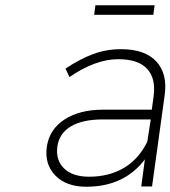

<svg xmlns="http://www.w3.org/2000/svg" viewBox="-20 -709 648 730"><path d="M158.2 -151.9Q168 -217.3 225.1 -254.6Q282.2 -292 372.1 -292H557.1L564 -342.8Q573.2 -410.2 539.6 -447Q505.9 -483.9 429.2 -483.9Q342.8 -483.9 244.1 -416L229 -448.2Q284.2 -484.9 334 -503.4Q383.8 -522 439.9 -522Q531.2 -522 574.5 -475.1Q617.7 -428.2 606 -346.2L558.1 0H517.1L530.8 -103Q452.1 1 308.1 1Q231.4 1 189.9 -42.2Q148.4 -85.4 158.2 -151.9ZM198.2 -152.8Q190.9 -100.6 223.4 -68.8Q255.9 -37.1 318.8 -37.1Q393.6 -37.1 450.2 -70.1Q506.8 -103 540 -169.9L553.2 -254.9H371.1Q294.4 -254.9 250 -228.8Q205.6 -202.6 198.2 -152.8ZM337.9 -652.8 342.8 -689H567.9L563 -652.8Z"/></svg>

Font: Trueno UltraLight
Style: Italic
Weight: 250
Designer: Julieta Ulanovsky
Foundry: Julieta Ulanovsky
Version: Version 3.001b | FøM Fix